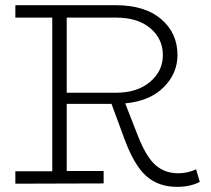

<svg xmlns="http://www.w3.org/2000/svg" viewBox="-20 -706 814 739"><path d="M734.9 -54.2 749 -5.9Q711.9 13.2 662.1 13.2Q589.8 13.2 543 -28.3Q496.1 -69.8 458 -173.8L409.2 -306.2H236.8V-47.9H378.9V0L39.1 1V-46.9H181.2V-638.2H39.1V-686H425.8Q537.1 -686 600.1 -632.6Q663.1 -579.1 663.1 -494.1Q663.1 -422.9 609.6 -369.9Q556.2 -316.9 461.9 -308.1L511.2 -182.1Q543 -101.6 578.9 -70.3Q614.7 -39.1 666 -39.1Q701.7 -39.1 734.9 -54.2ZM236.8 -638.2V-349.1H426.8Q508.3 -349.1 557.6 -390.9Q606.9 -432.6 606.9 -494.1Q606.9 -556.2 558.8 -597.2Q510.7 -638.2 426.8 -638.2Z"/></svg>

Font: BioRhyme Light
Style: Regular
Weight: 300
Designer: Aoife Mooney
Foundry: Aoife Mooney Type
Version: Version 1.500;PS 001.500;hotconv 1.0.88;makeotf.lib2.5.64775